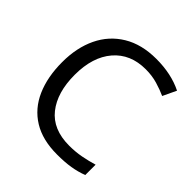

<svg xmlns="http://www.w3.org/2000/svg" viewBox="-195 -868 1022 1022"><g transform="rotate(45 316.0 -357.0)"><path d="M403 -645Q288 -645 222 -568Q156 -491 156 -357Q156 -224 217.5 -146.5Q279 -69 402 -69Q449 -69 491 -77Q533 -85 573 -97V-19Q533 -4 490.5 3Q448 10 389 10Q280 10 207 -35Q134 -80 97.5 -163Q61 -246 61 -358Q61 -466 100.5 -548.5Q140 -631 217 -677.5Q294 -724 404 -724Q517 -724 601 -682L565 -606Q532 -621 491.5 -633Q451 -645 403 -645Z"/></g></svg>

Font: Noto Sans Yi
Style: Regular
Weight: 400
Designer: Monotype Design Team
Foundry: Monotype Imaging Inc.
Version: Version 2.002; ttfautohint (v1.8.4.7-5d5b)